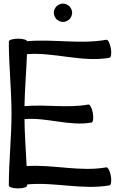

<svg xmlns="http://www.w3.org/2000/svg" viewBox="-20 -1031 678 1067"><path d="M381 -960C381 -973 375 -986 366 -996C356 -1005 343 -1011 330 -1011C317 -1011 304 -1005 294 -996C285 -986 279 -973 279 -960C279 -947 285 -934 294 -924C304 -915 317 -909 330 -909C343 -909 356 -915 366 -924C375 -934 381 -947 381 -960ZM29 -800C29 -667 44 -533 44 -400C44 -267 29 -133 29 0C29 9 52 16 80 16C108 16 131 9 131 0C131 -2 131 -4 131 -6C283 -21 437 26 589 -1C597 -2 601 -26 596 -54C591 -81 580 -102 571 -101C425 -75 275 -118 128 -108C124 -195 117 -282 116 -369C240 -380 365 -328 489 -350C497 -351 501 -375 496 -403C491 -430 480 -452 471 -450C354 -429 234 -452 116 -441C118 -537 126 -634 130 -730C282 -742 436 -683 589 -710C597 -711 601 -735 596 -763C591 -790 580 -812 571 -810C426 -784 277 -815 130 -802C131 -809 108 -816 80 -816C52 -816 29 -809 29 -800Z"/></svg>

Font: Nupuram Medium
Style: Regular
Weight: 500
Designer: Santhosh Thottingal (santhosh.thottingal@gmail.com)
Foundry: SMC
Version: Version 1.000